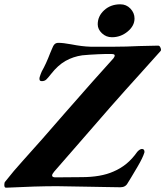

<svg xmlns="http://www.w3.org/2000/svg" viewBox="-56 -866 768 892"><path d="M441 3Q413 3 356 1.5Q299 0 208 -1Q113 -1 -27 6Q-36 7 -36 -7Q-36 -18 -32 -22Q8 -73 50 -119Q136 -214 243 -338Q390 -506 471 -595Q477 -603 477 -608Q477 -615 463 -615Q444 -616 400 -614Q356 -612 326 -609Q284 -603 248.5 -583Q213 -563 181 -522Q167 -504 159 -496.5Q151 -489 138 -489Q124 -489 128 -507Q133 -523 138 -534Q158 -569 177 -619L185 -638Q191 -654 197.5 -660.5Q204 -667 216 -667Q237 -667 275 -660Q326 -650 364 -649H477Q530 -649 589 -652Q657 -654 679 -654Q686 -654 690 -643.5Q694 -633 690 -629L594 -522Q472 -388 291 -178L196 -69Q186 -57 186 -51Q186 -42 202 -42Q278 -42 322 -43Q413 -43 471 -69Q504 -83 531 -105Q558 -127 582 -161Q594 -174 604 -174Q610 -174 613 -169.5Q616 -165 615 -158Q608 -134 583 -91.5Q558 -49 553 -41L537 -15Q527 4 503 4ZM398 -753Q398 -791 428 -818.5Q458 -846 503 -846Q531 -846 550 -826Q569 -806 569 -780Q569 -746 537 -719.5Q505 -693 464 -693Q437 -693 417.5 -711.5Q398 -730 398 -753Z"/></svg>

Font: EB Garamond
Style: Bold Italic
Weight: 700
Italic angle: -17.2°
Designer: Georg Duffner and Octavio Pardo
Foundry: Georg Duffner
Version: Version 1.000